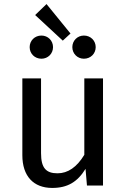

<svg xmlns="http://www.w3.org/2000/svg" viewBox="-20 -913 622 945"><path d="M153 -839 289 -713 327 -748 209 -893ZM184 -738C151 -738 126 -713 126 -681C126 -649 151 -624 184 -624C216 -624 241 -649 241 -681C241 -713 216 -738 184 -738ZM393 -738C361 -738 336 -713 336 -681C336 -649 361 -624 393 -624C426 -624 451 -649 451 -681C451 -713 426 -738 393 -738ZM487 -527H395V-151C358 -90 314 -60 263 -60C206 -60 182 -87 182 -159V-527H90V-149C90 -46 145 12 237 12C312 12 361 -17 401 -82L408 0H487Z"/></svg>

Font: Fira Sans
Style: Regular
Weight: 400
Designer: Carrois Corporate & Edenspiekermann AG
Foundry: Carrois Corporate GbR & Edenspiekermann AG
Version: Version 4.203